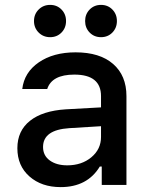

<svg xmlns="http://www.w3.org/2000/svg" viewBox="-20 -756 615 785"><path d="M255 -80Q314 -80 353.5 -113Q393 -146 393 -196V-240L263 -232Q156 -225 156 -155Q156 -120 183.5 -100Q211 -80 255 -80ZM228 9Q150 9 100.5 -34.5Q51 -78 51 -150Q51 -221 102.5 -262Q154 -303 249 -309L393 -317V-363Q393 -451 284 -451Q192 -451 173 -392H71Q79 -460 138.5 -501Q198 -542 289 -542Q388 -542 442.5 -494.5Q497 -447 497 -363V0H396V-75H388Q337 9 228 9ZM231.5 -623Q213 -604 185 -604Q157 -604 138 -623Q119 -642 119 -670Q119 -698 138 -717Q157 -736 185 -736Q213 -736 231.5 -717Q250 -698 250 -670Q250 -642 231.5 -623ZM439.5 -623Q421 -604 393 -604Q365 -604 346.5 -623Q328 -642 328 -670Q328 -698 346.5 -717Q365 -736 393 -736Q421 -736 439.5 -717Q458 -698 458 -670Q458 -642 439.5 -623Z"/></svg>

Font: Manrope Medium
Style: Medium
Weight: 500
Designer: Mikhail Sharanda
Foundry: Mikhail Sharanda
Version: Version 4.000;hotconv 1.0.109;makeotfexe 2.5.65596